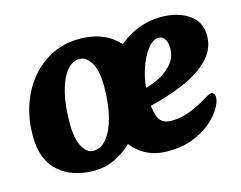

<svg xmlns="http://www.w3.org/2000/svg" viewBox="-77 -607 930 740"><g transform="rotate(-15 388.0 -237.5)"><path d="M217 15Q129 15 75 -32.5Q21 -80 21 -175Q21 -243 41 -300.5Q61 -358 97.5 -401Q134 -444 183.5 -467.5Q233 -491 291 -491Q378 -491 432 -443.5Q486 -396 486 -301Q486 -248 473.5 -201Q461 -154 438 -115L408 -106Q393 -76 364.5 -48.5Q336 -21 298 -3Q260 15 217 15ZM233 -60Q263 -60 286.5 -89Q310 -118 323 -169.5Q336 -221 336 -290Q336 -352 317 -384Q298 -416 271 -416Q241 -416 218.5 -387Q196 -358 183.5 -306.5Q171 -255 171 -186Q171 -125 188.5 -92.5Q206 -60 233 -60ZM510 16Q433 16 383.5 -32.5Q334 -81 334 -166Q334 -237 356 -296Q378 -355 417.5 -399Q457 -443 508.5 -467Q560 -491 618 -491Q682 -491 726 -461.5Q770 -432 770 -376Q770 -322 729.5 -281Q689 -240 617 -210.5Q545 -181 450 -161L437 -231Q485 -237 525.5 -253.5Q566 -270 592 -297Q618 -324 620 -359Q622 -383 613 -399.5Q604 -416 586 -416Q564 -416 541.5 -387Q519 -358 504 -310Q489 -262 489 -206Q489 -155 501 -124.5Q513 -94 554 -94Q595 -94 633.5 -110.5Q672 -127 697 -143Q705 -148 713 -152.5Q721 -157 727 -157Q734 -157 738 -151.5Q742 -146 742 -138Q742 -120 727 -94Q712 -68 682.5 -43Q653 -18 610 -1Q567 16 510 16Z"/></g></svg>

Font: Alkatra
Style: Bold
Weight: 700
Designer: Suman Bhandary
Version: Version 1.100;gftools[0.9.22]